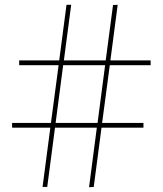

<svg xmlns="http://www.w3.org/2000/svg" viewBox="-20 -775 678 801"><path d="M157.5 5 190 -242.5H30.5V-262H192.5L224.5 -503H60V-523H227L257.5 -755H277L246.5 -523H421L451.5 -754L471 -755L440.5 -523H608.5V-503H438L406 -262H578.5V-242.5H403.5L371 5L351.5 6L384 -242.5H209.5L177 5ZM212 -262H387L418.5 -503H243.5Z"/></svg>

Font: Bodoni Moda SemiBold
Style: Regular
Weight: 600
Designer: Owen Earl
Foundry: indestructible type
Version: Version 2.005; ttfautohint (v1.8.4.7-5d5b)